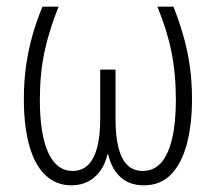

<svg xmlns="http://www.w3.org/2000/svg" viewBox="-20 -551 653 581"><path d="M504.9 -530.8Q522.9 -484.9 535.4 -440.9Q547.9 -397 554.4 -350.6Q561 -304.2 561 -251Q561 -175.8 545.7 -116.7Q530.3 -57.6 498.3 -23.9Q466.3 9.8 415.5 9.8Q371.1 9.8 344.2 -15.4Q317.4 -40.5 307.1 -84.5H305.2Q295.4 -41 266.8 -15.6Q238.3 9.8 195.3 9.8Q150.4 9.8 118.2 -20.3Q85.9 -50.3 69.1 -108.9Q52.2 -167.5 52.2 -251Q52.2 -305.2 58.8 -351.6Q65.4 -397.9 77.6 -441.7Q89.8 -485.4 108.4 -530.8H157.2Q129.4 -461.9 115 -395.8Q100.6 -329.6 100.6 -249.5Q100.6 -144.5 126 -89.1Q151.4 -33.7 199.7 -33.7Q228 -33.7 246.6 -52Q265.1 -70.3 274.2 -105.2Q283.2 -140.1 283.2 -190.4V-340.3H329.6V-190.4Q329.6 -138.2 338.6 -103.5Q347.7 -68.8 365.7 -51.3Q383.8 -33.7 411.6 -33.7Q445.8 -33.7 467.8 -58.8Q489.7 -84 501 -132.3Q512.2 -180.7 512.2 -250Q512.2 -328.1 498.5 -395.3Q484.9 -462.4 456.1 -530.8Z"/></svg>

Font: Open Sans SemiCondensed Light
Style: Regular
Weight: 300
Width: 4
Designer: Monotype Design Team
Foundry: Monotype Imaging Inc.
Version: Version 3.000